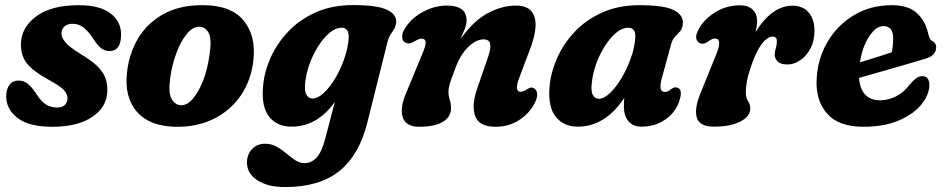

<svg xmlns="http://www.w3.org/2000/svg" viewBox="-20 -489 3726 758"><path d="M206 -64.5Q226 -64.5 236.2 -75Q246.5 -85.5 246.5 -101Q246.5 -118 232 -133.8Q217.5 -149.5 169.5 -175.5Q111 -207.5 86.5 -238.2Q62 -269 62.5 -316Q64 -380.5 123 -424.5Q182 -468.5 291.5 -468.5Q373.5 -468.5 415.8 -436.5Q458 -404.5 458 -353Q458 -287.5 412.5 -287.5Q394.5 -287.5 380.2 -297.8Q366 -308 349 -335Q331 -363 311.5 -379Q292 -395 266.5 -395Q245.5 -395 234 -384.2Q222.5 -373.5 222.5 -356Q223 -340.5 238.2 -322Q253.5 -303.5 297 -276.5Q342.5 -249.5 366 -225.8Q389.5 -202 397.2 -178Q405 -154 403.5 -126Q400.5 -64.5 342.8 -26.5Q285 11.5 187 11.5Q93 11.5 48.5 -23.8Q4 -59 4.5 -109Q5 -138.5 17.8 -154.8Q30.5 -171 53 -171Q74.5 -171 90.5 -157.5Q106.5 -144 122.5 -120Q142 -88 162 -76.2Q182 -64.5 206 -64.5Z M789 -468.5Q894 -466.5 942.2 -407.5Q990.5 -348.5 980.5 -253.5Q973 -176 932.8 -115.2Q892.5 -54.5 825.2 -20.5Q758 13.5 670 11.5Q568 8.5 519.2 -49.2Q470.5 -107 481.5 -203Q489 -276 525 -337Q561 -398 626.8 -434.2Q692.5 -470.5 789 -468.5ZM694.5 -73.5Q717.5 -72.5 740.2 -98Q763 -123.5 781 -168.8Q799 -214 807 -271.5Q816.5 -331.5 804.8 -356.8Q793 -382 768 -383.5Q742 -384.5 718 -355.8Q694 -327 676.5 -280Q659 -233 652 -181Q644 -124 657 -99.5Q670 -75 694.5 -73.5Z M1430 -4.5Q1398.5 122.5 1320 186Q1241.5 249.5 1105 249.5Q1037.5 249.5 996.2 222.8Q955 196 955 152.5Q955 122 974.5 100.2Q994 78.5 1027 78.5Q1052 78.5 1072.2 90Q1092.5 101.5 1110.5 116.8Q1128.5 132 1145.8 143.5Q1163 155 1182 155Q1210 155 1230.2 132.8Q1250.5 110.5 1264 58.5L1302 -87Q1233 11 1130.5 11Q1074 11 1042.8 -28Q1011.5 -67 1018.5 -146.5Q1022.5 -202 1047.2 -258.8Q1072 -315.5 1116.8 -363.2Q1161.5 -411 1226 -440Q1290.5 -469 1374.5 -469Q1472 -469 1510.5 -449.2Q1549 -429.5 1543.5 -397Q1541 -381.5 1534.8 -372.2Q1528.5 -363 1521.2 -351.8Q1514 -340.5 1509 -320ZM1185 -163.5Q1181 -130 1189.8 -115Q1198.5 -100 1213.5 -100Q1234.5 -100 1258.2 -122Q1282 -144 1303.2 -179.5Q1324.5 -215 1339 -256.5Q1353.5 -298 1356.5 -337.5Q1359.5 -379.5 1328 -379.5Q1305.5 -379.5 1282 -360.2Q1258.5 -341 1238 -309.2Q1217.5 -277.5 1203.2 -239.5Q1189 -201.5 1185 -163.5Z M1583.5 -319.5Q1569.5 -323.5 1567.8 -340.8Q1566 -358 1579.5 -378.5Q1605.5 -418.5 1651 -442.8Q1696.5 -467 1744.5 -467Q1822 -467 1822 -408Q1822 -393 1814.8 -374.8Q1807.5 -356.5 1798 -334.5Q1850 -408 1906.5 -437.5Q1963 -467 2016 -467Q2059.5 -467 2078 -444.5Q2096.5 -422 2094.2 -383.8Q2092 -345.5 2073.5 -297.5L2030 -182Q2009 -126.5 2035.5 -126.5Q2047 -126.5 2063 -138Q2076.5 -147 2087 -141Q2098 -136.5 2100.5 -120.8Q2103 -105 2090 -80Q2067.5 -38.5 2027.2 -13.5Q1987 11.5 1937 11.5Q1870.5 11.5 1855.8 -31.2Q1841 -74 1863.5 -138L1907.5 -266Q1918.5 -298 1915.2 -315.8Q1912 -333.5 1889 -333.5Q1859 -333.5 1827.2 -302.2Q1795.5 -271 1776 -215Q1761.5 -177.5 1756 -159Q1750.5 -140.5 1750.5 -126.5Q1750.5 -110.5 1755.5 -95.2Q1760.5 -80 1760.5 -61Q1760.5 -27 1728 -7.8Q1695.5 11.5 1635.5 11.5Q1583 11.5 1570.2 -25.2Q1557.5 -62 1584.5 -124.5L1646 -273Q1661.5 -309 1660.2 -322.8Q1659 -336.5 1644 -336.5Q1633 -336.5 1612.5 -323.5Q1595.5 -314 1583.5 -319.5Z M2592.5 -179Q2578 -126 2604.5 -126Q2612.5 -126 2618.5 -129.5Q2624.5 -133 2632.5 -139Q2644 -147 2653.5 -143Q2678 -137 2661 -87.5Q2644.5 -42 2604.2 -15.5Q2564 11 2513 11Q2479 11 2461 -10.2Q2443 -31.5 2443 -69.5Q2443 -86.5 2444.5 -102.5Q2369.5 11 2261 11Q2206 11 2174.5 -27.5Q2143 -66 2149.5 -145.5Q2154 -201.5 2178.8 -258.2Q2203.5 -315 2248.2 -362.8Q2293 -410.5 2357.2 -439.5Q2421.5 -468.5 2504.5 -468.5Q2603 -468.5 2641.2 -448.5Q2679.5 -428.5 2675.5 -393.5Q2673.5 -374.5 2664.2 -364.5Q2655 -354.5 2645 -344.2Q2635 -334 2629.5 -314.5ZM2316.5 -163Q2312 -129 2320.5 -114Q2329 -99 2343 -99Q2364.5 -99 2388.5 -122Q2412.5 -145 2434 -181.2Q2455.5 -217.5 2470.5 -259.5Q2485.5 -301.5 2488 -339.5Q2491.5 -379.5 2459.5 -379.5Q2436.5 -379.5 2413 -360Q2389.5 -340.5 2369 -308.8Q2348.5 -277 2334.5 -239Q2320.5 -201 2316.5 -163Z M2752 -316.5Q2738 -316.5 2731 -330.5Q2724 -344.5 2734.5 -366Q2753.5 -407.5 2799.2 -437.8Q2845 -468 2901.5 -468Q2934 -468 2951.5 -451Q2969 -434 2969 -406Q2969 -388.5 2963 -362.5Q3027.5 -466.5 3109 -466.5Q3149.5 -466.5 3172.5 -439.8Q3195.5 -413 3195.5 -367Q3195.5 -328 3179.8 -298Q3164 -268 3139.5 -251.2Q3115 -234.5 3088.5 -234.5Q3060.5 -234.5 3049.5 -246.8Q3038.5 -259 3038.5 -272.5Q3038.5 -286 3042.8 -298.5Q3047 -311 3047 -326Q3047 -344.5 3031 -344.5Q3009.5 -344.5 2987.5 -315.5Q2965.5 -286.5 2945.5 -228.5Q2933 -192 2928.8 -168.5Q2924.5 -145 2924.5 -124Q2924.5 -103 2933.2 -89.8Q2942 -76.5 2942 -61.5Q2942 -29 2902.5 -9Q2863 11 2798.5 11Q2740.5 11 2730.5 -26Q2720.5 -63 2748 -127L2806.5 -271.5Q2834 -337 2802.5 -337Q2791.5 -337 2775.5 -325Q2762.5 -315.5 2752 -316.5Z M3649 -152.5Q3648 -113.5 3617 -75.8Q3586 -38 3528 -13.2Q3470 11.5 3389 11.5Q3290 11.5 3244.8 -41Q3199.5 -93.5 3204 -176.5Q3208 -257.5 3247 -323.8Q3286 -390 3351.5 -429.2Q3417 -468.5 3500.5 -468.5Q3566.5 -468.5 3600 -437.2Q3633.5 -406 3644.5 -356Q3650 -333 3659.5 -327.5Q3675.5 -320.5 3676 -302.5Q3676 -287.5 3665.8 -275.2Q3655.5 -263 3627.5 -255.5Q3595 -245.5 3550 -232.5Q3505 -219.5 3457.8 -206Q3410.5 -192.5 3371.5 -181.5Q3374.5 -137.5 3396 -115.2Q3417.5 -93 3453.5 -93Q3487 -93 3518.2 -109Q3549.5 -125 3572 -156Q3588.5 -175 3600.2 -182.2Q3612 -189.5 3625.5 -188Q3639 -186.5 3644.2 -176Q3649.5 -165.5 3649 -152.5ZM3467 -386Q3438.5 -386 3411.5 -345.2Q3384.5 -304.5 3375 -243Q3406.5 -252.5 3440.5 -263Q3474.5 -273.5 3500.5 -282.5Q3506 -305 3506 -339Q3506 -386 3467 -386Z"/></svg>

Font: Fraunces 72pt S100
Style: Bold Italic
Weight: 700
Italic angle: -16°
Version: Version 1.000; ttfautohint (v1.8.3)